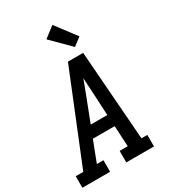

<svg xmlns="http://www.w3.org/2000/svg" viewBox="-242 -1099 1075 1212"><g transform="rotate(-30 295.5 -492.5)"><path d="M-9 0V-84H46L310 -735H421L470 -84H513V0H311V-84H370L362 -235H203L145 -84H193V0ZM236 -319H357L348 -490Q346 -516 345 -542.5Q344 -569 342 -596Q332 -569 322 -542.5Q312 -516 302 -490ZM395 -793 263 -925 341 -985 453 -837Z"/></g></svg>

Font: Iosevka Slab MdExObl
Style: Regular
Weight: 500
Width: 7
Italic angle: -9°
Monospace: yes
Designer: Belleve Invis
Foundry: Belleve Invis
Version: Version 11.1.1; ttfautohint (v1.8.3)